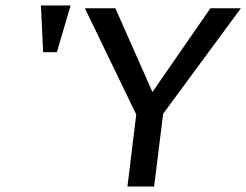

<svg xmlns="http://www.w3.org/2000/svg" viewBox="-20 -679 897 699"><path d="M857 -649H746L535 -344L400 -649H289L476 -262L444 0H541L574 -265ZM187 -489 237 -659H129L137 -489Z"/></svg>

Font: Gamestation Text
Style: Italic
Weight: 400
Designer: Jonas Hecksher
Foundry: Jonas Hecksher, Playtypeª, e-types AS
Version: Version 1.003